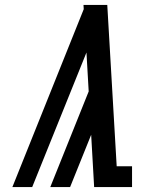

<svg xmlns="http://www.w3.org/2000/svg" viewBox="-20 -755 640 775"><path d="M30 0 318 -718 317 -735Q341 -735 365 -735Q389 -735 413 -735L451 -84H513V0H360L348 -211L263 0H183L338 -386L329 -543L110 0Z"/></svg>

Font: Iosevka Etoile Medium Oblique
Style: Regular
Weight: 500
Italic angle: -9°
Designer: Belleve Invis
Foundry: Belleve Invis
Version: Version 15.5.2; ttfautohint (v1.8.4)